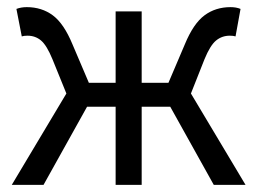

<svg xmlns="http://www.w3.org/2000/svg" viewBox="-20 -518 721 538"><path d="M13 0 166 -256 127 -352Q111 -391 95 -404.5Q79 -418 57 -418Q47 -418 41 -416L26 -493Q39 -498 55 -498Q97 -498 128 -475Q159 -452 183 -394L229 -286H304V-486H377V-286H452L498 -394Q522 -452 553 -475Q584 -498 626 -498Q642 -498 654 -493L640 -416Q634 -418 624 -418Q602 -418 585.5 -404.5Q569 -391 553 -352L515 -256L668 0H579L457 -219H377V0H304V-219H224L102 0Z"/></svg>

Font: Toshiba Sans
Style: Regular
Weight: 400
Designer: Paul D. Hunt
Foundry: Toshiba Corporation
Version: Version 2.020;PS 2.0;hotconv 1.0.86;makeotf.lib2.5.63406